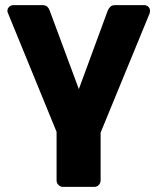

<svg xmlns="http://www.w3.org/2000/svg" viewBox="-20 -540 615 750"><path d="M566 -498Q566 -493 565 -489L373 -22V165Q373 175 366 182.5Q359 190 348 190H226Q216 190 208.5 182.5Q201 175 201 165V-25L11 -489Q9 -493 9 -498Q9 -507 16 -513.5Q23 -520 32 -520H145Q159 -520 165.5 -513Q172 -506 174 -499L288 -192L401 -499Q404 -506 410.5 -513Q417 -520 430 -520H543Q553 -520 559.5 -513.5Q566 -507 566 -498Z"/></svg>

Font: DVN-Rubik
Style: Bold
Weight: 700
Designer: Hubert and Fischer
Foundry: Hubert & Fischer
Version: Version 2.102